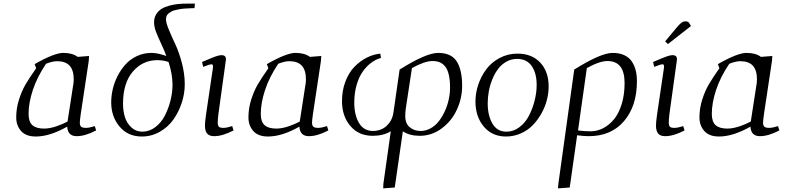

<svg xmlns="http://www.w3.org/2000/svg" viewBox="-20 -749 4348 1063"><path d="M69.8 -99.1Q69.8 -149.4 85 -197Q100.1 -244.6 120.8 -280.5Q141.6 -316.4 180.2 -371.1L171.9 -394Q280.8 -456.1 330.1 -456.1Q380.9 -456.1 410.2 -434.1L473.1 -439L471.2 -411.1L426.8 -116.2Q421.9 -79.6 421.9 -70.8Q421.9 -53.2 429.7 -47.1Q437.5 -41 456.1 -41Q474.6 -41 504.9 -50.8L512.2 -26.9Q451.7 4.9 404.8 4.9Q355 4.9 352.1 -47.9Q255.9 6.8 178.2 6.8Q123.5 6.8 96.7 -23.7Q69.8 -54.2 69.8 -99.1ZM138.2 -119.1Q138.2 -74.7 159.4 -55.9Q180.7 -37.1 224.1 -37.1Q254.9 -37.1 291.7 -49.6Q328.6 -62 354 -76.2L383.8 -269Q388.2 -291 388.2 -309.1Q388.2 -360.8 365.2 -385.5Q342.3 -410.2 295.9 -410.2Q271 -410.2 234.9 -396Q185.1 -321.8 161.6 -250.2Q138.2 -178.7 138.2 -119.1Z M595.7 -182.1Q595.7 -218.8 604.5 -256.3Q613.3 -293.9 631.8 -329.8Q650.4 -365.7 676.3 -393.8Q702.1 -421.9 739 -439Q775.9 -456.1 818.8 -456.1Q853 -456.1 900.9 -439Q890.1 -469.2 871.6 -508.5Q853 -547.9 843 -575Q833 -602.1 833 -626Q833 -650.9 844.7 -669.9Q856.4 -689 874.5 -700Q892.6 -710.9 918 -717.8Q943.4 -724.6 966.8 -726.8Q990.2 -729 1016.1 -729H1059.1L1057.1 -704.1Q1040.5 -703.6 1031 -703.1Q1021.5 -702.6 1004.9 -701.7Q988.3 -700.7 977.8 -698.7Q967.3 -696.8 953.6 -693.8Q939.9 -690.9 931.4 -686.5Q922.9 -682.1 914.8 -676Q906.7 -669.9 902.8 -661.6Q898.9 -653.3 898.9 -643.1Q898.9 -622.6 915.3 -583.3Q931.6 -543.9 950.9 -503.4Q970.2 -462.9 986.6 -401.9Q1002.9 -340.8 1002.9 -282.2Q1002.9 -231.4 986.6 -180.9Q970.2 -130.4 940.7 -88.1Q911.1 -45.9 865 -19.5Q818.8 6.8 765.1 6.8Q688.5 6.8 642.1 -48.1Q595.7 -103 595.7 -182.1ZM661.1 -174.8Q661.1 -134.8 671.6 -100.8Q682.1 -66.9 707.3 -43.5Q732.4 -20 768.1 -20Q807.1 -20 840.1 -45.2Q873 -70.3 893.1 -109.6Q913.1 -148.9 924.1 -193.1Q935.1 -237.3 935.1 -278.8Q935.1 -338.9 913.1 -405.8Q884.3 -416 851.1 -416Q770 -416 715.6 -352.8Q661.1 -289.6 661.1 -174.8Z M1098.6 -405.8Q1153.3 -429.2 1173.8 -436.5Q1194.3 -443.8 1206.5 -443.8Q1231 -443.8 1231 -420.9Q1231 -419.4 1230.5 -416.7Q1230 -414.1 1229.5 -409.4Q1229 -404.8 1228.5 -401.9L1189 -116.2Q1185.5 -85.9 1185.5 -70.8Q1185.5 -53.2 1192.1 -47.1Q1198.7 -41 1216.8 -41Q1235.4 -41 1265.6 -50.8L1272.9 -26.9Q1212.4 4.9 1165.5 4.9Q1138.7 4.9 1126.7 -9.8Q1114.7 -24.4 1114.7 -54.2Q1114.7 -72.8 1120.6 -113.8L1158.7 -372.1Q1161.6 -393.1 1151.9 -393.1Q1140.6 -393.1 1105 -378.9Z M1355.5 -99.1Q1355.5 -149.4 1370.6 -197Q1385.7 -244.6 1406.5 -280.5Q1427.2 -316.4 1465.8 -371.1L1457.5 -394Q1566.4 -456.1 1615.7 -456.1Q1666.5 -456.1 1695.8 -434.1L1758.8 -439L1756.8 -411.1L1712.4 -116.2Q1707.5 -79.6 1707.5 -70.8Q1707.5 -53.2 1715.3 -47.1Q1723.1 -41 1741.7 -41Q1760.3 -41 1790.5 -50.8L1797.9 -26.9Q1737.3 4.9 1690.4 4.9Q1640.6 4.9 1637.7 -47.9Q1541.5 6.8 1463.9 6.8Q1409.2 6.8 1382.3 -23.7Q1355.5 -54.2 1355.5 -99.1ZM1423.8 -119.1Q1423.8 -74.7 1445.1 -55.9Q1466.3 -37.1 1509.8 -37.1Q1540.5 -37.1 1577.4 -49.6Q1614.3 -62 1639.6 -76.2L1669.4 -269Q1673.8 -291 1673.8 -309.1Q1673.8 -360.8 1650.9 -385.5Q1627.9 -410.2 1581.5 -410.2Q1556.6 -410.2 1520.5 -396Q1470.7 -321.8 1447.3 -250.2Q1423.8 -178.7 1423.8 -119.1Z M1873.5 -189Q1873.5 -247.6 1892.1 -296.9Q1910.6 -346.2 1941.4 -378.2Q1972.2 -410.2 2009.3 -429.2Q2046.4 -448.2 2085.4 -452.1L2089.4 -428.2Q2061 -420.9 2035.2 -401.6Q2009.3 -382.3 1988 -352.3Q1966.8 -322.3 1954.1 -277.6Q1941.4 -232.9 1941.4 -180.2Q1941.4 -112.8 1967.5 -68.4Q1993.7 -23.9 2045.4 -23.9Q2070.3 -23.9 2093.3 -33.9Q2116.2 -43.9 2135.3 -68.6Q2154.3 -93.3 2158.7 -128.9L2192.4 -363.8Q2339.4 -456.1 2405.8 -456.1Q2478.5 -456.1 2508.5 -409.2Q2538.6 -362.3 2538.6 -273.9Q2538.6 -204.6 2509.3 -141.4Q2480 -78.1 2425 -37.6Q2370.1 2.9 2303.7 2.9Q2248 2.9 2210.4 -22L2165.5 289.1L2101.6 293.9L2102.5 269L2143.6 -22Q2101.6 2.9 2043.5 2.9Q1966.3 2.9 1919.9 -51.3Q1873.5 -105.5 1873.5 -189ZM2223.6 -106.9Q2223.6 -64.9 2248.5 -44.4Q2273.4 -23.9 2308.6 -23.9Q2337.9 -23.9 2364.5 -38.8Q2391.1 -53.7 2410.2 -78.6Q2429.2 -103.5 2443.4 -134.8Q2457.5 -166 2464.6 -199.2Q2471.7 -232.4 2471.7 -264.2Q2471.7 -305.7 2464.8 -335Q2458 -364.3 2444.8 -380.6Q2431.6 -397 2414.6 -404.1Q2397.5 -411.1 2374.5 -411.1Q2331.1 -411.1 2260.7 -372.1L2226.6 -147.9Q2223.6 -126 2223.6 -106.9Z M2612.3 -187Q2612.3 -233.9 2627.9 -280.3Q2643.6 -326.7 2672.1 -365.2Q2700.7 -403.8 2746.1 -428Q2791.5 -452.1 2845.2 -452.1Q2924.8 -452.1 2971.2 -402.3Q3017.6 -352.5 3017.6 -270Q3017.6 -233.4 3007.6 -194.8Q2997.6 -156.2 2977.3 -120.1Q2957 -84 2929.4 -55.7Q2901.9 -27.3 2863.3 -10.3Q2824.7 6.8 2781.2 6.8Q2704.6 6.8 2658.4 -48.3Q2612.3 -103.5 2612.3 -187ZM2680.2 -176.8Q2680.2 -109.4 2706.3 -64.7Q2732.4 -20 2784.2 -20Q2823.2 -20 2856.2 -45.2Q2889.2 -70.3 2909.2 -109.6Q2929.2 -148.9 2940.2 -193.1Q2951.2 -237.3 2951.2 -278.8Q2951.2 -344.2 2923.8 -383.5Q2896.5 -422.9 2842.3 -422.9Q2811 -422.9 2783.9 -407.7Q2756.8 -392.6 2738 -367.7Q2719.2 -342.8 2706.1 -310.8Q2692.9 -278.8 2686.5 -244.6Q2680.2 -210.4 2680.2 -176.8Z M3069.3 293.9 3071.3 269 3159.2 -363.8Q3306.2 -456.1 3372.1 -456.1Q3409.2 -456.1 3436 -443.6Q3462.9 -431.2 3477.8 -408.9Q3492.7 -386.7 3499.5 -359.6Q3506.3 -332.5 3506.3 -298.8Q3506.3 -162.6 3435.3 -78.9Q3364.3 4.9 3239.3 4.9Q3213.4 4.9 3175.3 0L3134.3 289.1ZM3180.2 -26.9Q3212.4 -22 3250 -22Q3286.1 -22 3319.6 -39.3Q3353 -56.6 3379.6 -88.9Q3406.2 -121.1 3422.1 -173.1Q3438 -225.1 3438 -289.1Q3438 -411.1 3343.3 -411.1Q3299.3 -411.1 3229 -372.1Z M3595.7 -405.8Q3650.4 -429.2 3670.9 -436.5Q3691.4 -443.8 3703.6 -443.8Q3728 -443.8 3728 -420.9Q3728 -419.4 3727.5 -416.7Q3727.1 -414.1 3726.6 -409.4Q3726.1 -404.8 3725.6 -401.9L3686 -116.2Q3682.6 -85.9 3682.6 -70.8Q3682.6 -53.2 3689.2 -47.1Q3695.8 -41 3713.9 -41Q3732.4 -41 3762.7 -50.8L3770 -26.9Q3709.5 4.9 3662.6 4.9Q3635.7 4.9 3623.8 -9.8Q3611.8 -24.4 3611.8 -54.2Q3611.8 -72.8 3617.7 -113.8L3655.8 -372.1Q3658.7 -393.1 3648.9 -393.1Q3637.7 -393.1 3602.1 -378.9ZM3662.6 -520 3727.1 -597.2Q3743.2 -616.2 3753.2 -623.5Q3763.2 -630.9 3776.9 -630.9Q3781.2 -630.9 3785.4 -629.2Q3789.6 -627.4 3792 -626L3793.9 -624L3805.7 -605L3677.7 -504.9Z M3852.5 -99.1Q3852.5 -149.4 3867.7 -197Q3882.8 -244.6 3903.6 -280.5Q3924.3 -316.4 3962.9 -371.1L3954.6 -394Q4063.5 -456.1 4112.8 -456.1Q4163.6 -456.1 4192.9 -434.1L4255.9 -439L4253.9 -411.1L4209.5 -116.2Q4204.6 -79.6 4204.6 -70.8Q4204.6 -53.2 4212.4 -47.1Q4220.2 -41 4238.8 -41Q4257.3 -41 4287.6 -50.8L4294.9 -26.9Q4234.4 4.9 4187.5 4.9Q4137.7 4.9 4134.8 -47.9Q4038.6 6.8 3960.9 6.8Q3906.2 6.8 3879.4 -23.7Q3852.5 -54.2 3852.5 -99.1ZM3920.9 -119.1Q3920.9 -74.7 3942.1 -55.9Q3963.4 -37.1 4006.8 -37.1Q4037.6 -37.1 4074.5 -49.6Q4111.3 -62 4136.7 -76.2L4166.5 -269Q4170.9 -291 4170.9 -309.1Q4170.9 -360.8 4147.9 -385.5Q4125 -410.2 4078.6 -410.2Q4053.7 -410.2 4017.6 -396Q3967.8 -321.8 3944.3 -250.2Q3920.9 -178.7 3920.9 -119.1Z"/></svg>

Font: Dehuti Alt
Style: Italic
Weight: 400
Version: Version 1.2